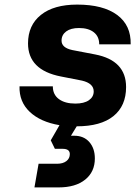

<svg xmlns="http://www.w3.org/2000/svg" viewBox="-20 -536 589 836"><path d="M337 -185 245 -203Q102 -231 102 -347Q102 -426 158 -471Q214 -516 316 -516Q429 -516 490 -471Q551 -426 549 -343H412Q412 -377 388.5 -395.5Q365 -414 324 -414Q288 -414 268 -399Q248 -384 248 -359Q248 -328 295 -318L394 -299Q529 -273 529 -157Q529 -75 474 -30.5Q419 14 314 14L289 55H303Q345 55 369 82.5Q393 110 393 154Q393 212 351 246Q309 280 235 280H130L148 177H229Q254 177 269 165.5Q284 154 284 135Q284 112 253 112H219L201 75L239 9Q156 -5 109.5 -49Q63 -93 65 -160H210Q210 -124 236.5 -104.5Q263 -85 308 -85Q346 -85 367 -99.5Q388 -114 388 -138Q388 -173 337 -185Z"/></svg>

Font: Overused Grotesk
Style: Bold Italic
Weight: 700
Italic angle: -10°
Version: Version 0.003